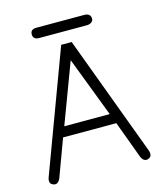

<svg xmlns="http://www.w3.org/2000/svg" viewBox="-113 -829 809 932"><g transform="rotate(-15 292.0 -363.0)"><path d="M127 -716.8Q127 -742.2 157.2 -742.2H396.5Q429.7 -742.2 429.7 -714.8Q429.7 -704.1 420.4 -697.3Q411.1 -690.4 396.5 -690.4H157.2Q127 -690.4 127 -716.8ZM48.8 15.6Q41 15.6 32.2 9.8Q23.4 3.9 23.4 -8.8Q23.4 -15.6 26.4 -24.4L252 -630.9H304.7L530.3 -24.4Q533.2 -15.6 533.2 -8.8Q533.2 3.9 524.4 9.8Q515.6 15.6 507.8 15.6Q491.2 15.6 481.4 -6.8L412.1 -194.3H144.5L75.2 -6.8Q65.4 15.6 48.8 15.6ZM277.3 -546.9 164.1 -245.1H392.6Z"/></g></svg>

Font: Jura
Style: Book
Weight: 400
Version: Version 2.3